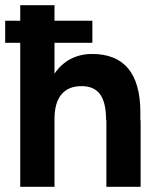

<svg xmlns="http://www.w3.org/2000/svg" viewBox="-20 -720 610 740"><path d="M0 -555H58V0H190V-262C190 -345 227 -389 296 -388C352 -387 389 -357 389 -256H390V0H522V-256H521V-283C522 -442 454 -512 335 -512C273 -512 223 -485 190 -436V-555H336V-640H190V-700H58V-640H0Z"/></svg>

Font: HB Figtree Prototype
Style: Bold
Weight: 700
Designer: Alfredo Marco Pradil
Foundry: Hanken Design Co.®
Version: Version 1.002;Glyphs 3.2 (3228)